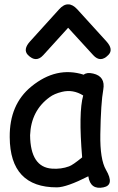

<svg xmlns="http://www.w3.org/2000/svg" viewBox="-20 -848 552 897"><path d="M298.3 -827.6Q319.3 -828.1 341.3 -804.2L477.1 -654.8Q511.2 -617.2 486.8 -591.8Q449.7 -552.7 415.5 -590.3L298.3 -718.3L182.1 -590.3Q147.9 -552.7 109.9 -591.8Q86.4 -617.2 120.6 -654.8L255.9 -804.2Q277.3 -828.1 298.3 -827.6ZM246.1 27.3Q26.9 27.8 25.4 -207Q23.9 -359.9 126 -443.4Q243.2 -539.6 371.1 -499Q385.3 -511.2 415 -504.4Q473.6 -491.2 462.4 -428.7Q451.2 -367.7 448.7 -220.7Q446.8 -103.5 475.1 -54.7Q516.6 16.6 463.4 27.3Q402.3 40 392.6 -24.4Q291.5 26.9 246.1 27.3ZM302.7 -70.8Q320.3 -77.1 363.8 -112.8Q346.2 -322.8 368.7 -401.9Q321.3 -431.6 269.5 -418.9Q233.4 -410.2 211.9 -394Q125 -331.1 120.6 -216.3Q122.1 -66.9 223.1 -60.1Q265.6 -57.1 302.7 -70.8Z"/></svg>

Font: Comic Relief
Style: Regular
Weight: 400
Designer: Jeff Davis
Foundry: Loudifier
Version: Version 1.0